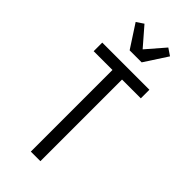

<svg xmlns="http://www.w3.org/2000/svg" viewBox="-303 -1045 1106 1106"><g transform="rotate(45 250.0 -492.0)"><path d="M211 0V-665H58V-735H442V-665H289V0ZM201 -815 110 -955 153 -984 250 -872 347 -984 390 -955 299 -815Z"/></g></svg>

Font: Iosevka NFM
Style: Regular
Weight: 400
Monospace: yes
Designer: Belleve Invis
Foundry: Belleve Invis
Version: Version 29.0.4; ttfautohint (v1.8.4);Nerd Fonts 3.3.0